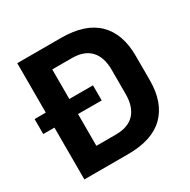

<svg xmlns="http://www.w3.org/2000/svg" viewBox="-146 -776 903 914"><g transform="rotate(-30 305.5 -319.5)"><path d="M2 -285V-367.5H323V-284.5ZM155 0V-110H300Q368.5 -110 402.8 -147.2Q437 -184.5 437 -254V-386.5Q437 -456 402.8 -493Q368.5 -530 300 -530H154.5V-639H304.5Q436.5 -639 503 -574Q569.5 -509 569.5 -387V-253.5Q569.5 -131 503.2 -65.5Q437 0 304.5 0ZM63.5 0V-639H193V0Z"/></g></svg>

Font: Anek Odia SemiBold
Style: Regular
Weight: 600
Version: Version 1.003